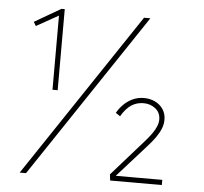

<svg xmlns="http://www.w3.org/2000/svg" viewBox="-51 -761 866 814"><g transform="rotate(5 382.0 -353.5)"><path d="M170 -362V-681H176L76 -625L66 -642L178 -707H192V-362H181Q178 -362 175 -362Q172 -362 170 -362ZM62 0 530 -700H557L89 0ZM447 0 444 -26 579 -179Q596 -198 608 -215Q620 -232 626 -247Q632 -262 632 -276Q632 -305 610.5 -322Q589 -339 560 -339Q531 -339 508 -324Q485 -309 465 -275L446 -288Q458 -309 475 -325.5Q492 -342 513.5 -351.5Q535 -361 560 -361Q586 -361 607.5 -350.5Q629 -340 641.5 -321Q654 -302 654 -277Q654 -257 646.5 -238.5Q639 -220 625 -200Q611 -180 589 -156L461 -13L462 -22H667V0Z"/></g></svg>

Font: Lexend Deca Thin
Style: Regular
Weight: 250
Designer: Bonnie Shaver-Troup, Thomas Jockin
Foundry: Lexend
Version: Version 1.007